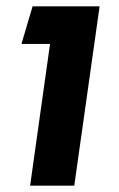

<svg xmlns="http://www.w3.org/2000/svg" viewBox="-20 -587 376 607"><path d="M75.2 0 138.2 -448.2H47.9L83 -566.9H294.9L214.8 0Z"/></svg>

Font: FiraGO SemiBold
Style: Italic
Weight: 600
Italic angle: -8°
Designer: bBox Type GmbH
Foundry: bBox Type GmbH
Version: Version 1.001;PS 001.001;hotconv 1.0.88;makeotf.lib2.5.64775